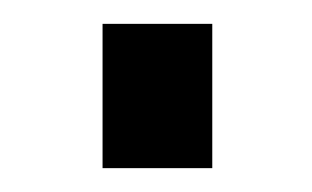

<svg xmlns="http://www.w3.org/2000/svg" viewBox="-20 -364 262 161"><path d="M66 -223V-344H158V-223Z"/></svg>

Font: Cairo Play Medium
Style: Regular
Weight: 500
Version: Version 3.119